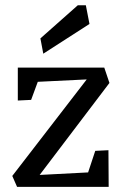

<svg xmlns="http://www.w3.org/2000/svg" viewBox="-20 -727 488 747"><path d="M350.6 -140.1 401.9 -142.6 402.8 0H46.4L27.8 -42.5L317.4 -418L127 -408.7L101.1 -338.4L49.3 -335.9V-463.9H385.7L405.8 -404.3L134.3 -46.4L322.8 -56.2ZM282.7 -706.5H314L328.1 -633.8L148.4 -518.1L137.2 -577.6Z"/></svg>

Font: Vesper Libre
Style: Regular
Weight: 400
Designer: Robert Keller & Kimya Gandhi
Foundry: Mota Italic
Version: Version 1.058